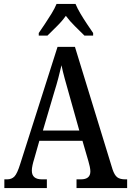

<svg xmlns="http://www.w3.org/2000/svg" viewBox="-20 -951 663 971"><path d="M2 0V-44H16Q39 -44 53 -58.5Q67 -73 82 -121L271 -714H359L549 -95Q559 -65 573 -54.5Q587 -44 613 -44H623V0H367V-44H389Q437 -44 437 -84Q437 -94 434 -108.5Q431 -123 427 -136L397 -239H179L152 -144Q148 -132 144.5 -116Q141 -100 141 -88Q141 -44 192 -44H217V0ZM197 -291H381L329 -476Q317 -518 307 -554.5Q297 -591 291 -621Q284 -591 275 -556.5Q266 -522 254 -484ZM176 -784Q189 -803 206.5 -829Q224 -855 240.5 -882Q257 -909 266 -931H362Q371 -909 387 -882Q403 -855 420.5 -829Q438 -803 451 -784V-771H407Q385 -793 359 -818.5Q333 -844 313 -871Q294 -844 268 -818.5Q242 -793 220 -771H176Z"/></svg>

Font: Noto Serif Armenian Condensed Medium
Style: Regular
Weight: 500
Width: 3
Designer: Monotype Design Team
Foundry: Monotype Imaging Inc.
Version: Version 2.008; ttfautohint (v1.8.4.7-5d5b)